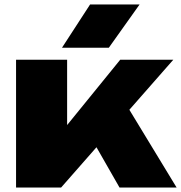

<svg xmlns="http://www.w3.org/2000/svg" viewBox="-20 -841 812 861"><path d="M52 0V-573H281V-176L215 -199L519 -573H757L254 0ZM516 0 357 -278 532 -395 772 0ZM384 -821H606L468 -627H258Z"/></svg>

Font: Unbounded ExtraBold
Style: Regular
Weight: 800
Designer: Luke Prowse, Jean-Baptiste Morizot, Fátima Lázaro, Florian Runge
Foundry: NaN
Version: Version 1.701;gftools[0.9.28.dev5+ged2979d]